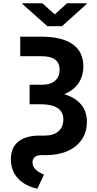

<svg xmlns="http://www.w3.org/2000/svg" viewBox="-20 -929 589 1162"><path d="M484.4 -528.3Q484.4 -468.3 454.6 -425Q424.8 -381.8 368.7 -358.9Q435.5 -338.9 470.7 -296.6Q505.9 -254.4 505.9 -191.4Q505.9 -130.4 475.3 -85Q444.8 -39.6 389.2 -14.9Q333.5 9.8 259.8 9.8H230.5Q203.6 9.8 190.2 21.7Q176.8 33.7 176.8 53.7Q176.8 79.1 195.3 96.7Q213.9 114.3 246.1 127.9L206.1 212.9Q132.3 197.3 89.1 151.1Q45.9 105 45.9 34.2Q45.9 -36.1 91.3 -72.3Q136.7 -108.4 219.7 -108.4H251Q303.2 -108.4 333.3 -134Q363.3 -159.7 363.3 -205.1Q363.3 -252 329.1 -274.9Q294.9 -297.9 229.5 -297.9H159.2V-416H232.4Q286.6 -416 313.7 -440.7Q340.8 -465.3 340.8 -506.8Q340.8 -548.3 313.5 -568.6Q286.1 -588.9 229.5 -588.9H102.5V-707H229.5Q353.5 -707 418.7 -662.1Q483.9 -617.2 484.4 -528.3ZM311.5 -841.8 385.7 -909.2H503.9V-904.3L355.5 -770.5H266.6L116.2 -904.3V-909.2H236.3Z"/></svg>

Font: Pretendard GOV
Style: Bold
Weight: 700
Designer: Base glyphs from Inter by Rasmus Andersson; Hangeul glyphs from Noto Sans CJK(Source Han Sans) by Jang Soo-young and Kan
Foundry: Kil Hyung-jin
Version: Version 1.309